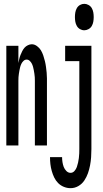

<svg xmlns="http://www.w3.org/2000/svg" viewBox="-20 -759 540 1002"><path d="M13 0V-520H76V-430Q78 -441 80.5 -451.5Q83 -462 87 -472Q91 -482 96 -492Q101 -502 108 -510Q115 -518 125.5 -523Q136 -528 146 -528Q160 -528 173 -518.5Q186 -509 193.5 -496.5Q201 -484 206 -469Q211 -454 214.5 -439.5Q218 -425 220 -410Q222 -395 223.5 -380Q225 -365 225 -350Q225 -335 225 -320V0H162V-320Q162 -329 162 -338Q162 -347 161.5 -356Q161 -365 159.5 -374Q158 -383 156.5 -392Q155 -401 152.5 -410Q150 -419 146 -427Q142 -435 135 -441.5Q128 -448 119 -448Q110 -448 103 -441.5Q96 -435 92 -427Q88 -419 85.5 -410Q83 -401 81.5 -392Q80 -383 78.5 -374Q77 -365 76.5 -356Q76 -347 76 -338Q76 -329 76 -320V0ZM420 -601Q408 -601 397.5 -607Q387 -613 381 -623.5Q375 -634 373 -646Q371 -658 371 -670Q371 -682 373 -694Q375 -706 381 -716.5Q387 -727 397.5 -733Q408 -739 420 -739Q431 -739 442 -733Q453 -727 459 -716.5Q465 -706 467 -694Q469 -682 469 -670Q469 -658 467 -646Q465 -634 459 -623.5Q453 -613 442 -607Q431 -601 420 -601ZM348 223Q330 223 313 216Q296 209 283.5 196.5Q271 184 263 167.5Q255 151 250 133Q245 115 243 97.5Q241 80 241 61H304Q304 74 306 87Q308 100 312.5 112Q317 124 326.5 133.5Q336 143 348 143Q360 143 368.5 133.5Q377 124 381 112.5Q385 101 387.5 89.5Q390 78 391.5 66Q393 54 393.5 42Q394 30 394 19V-440H320V-520H457V19Q457 40 455.5 61.5Q454 83 450 104Q446 125 439 145Q432 165 420 183Q408 201 389 212Q370 223 348 223Z"/></svg>

Font: Iosevka Fixed Medium
Style: Regular
Weight: 500
Monospace: yes
Designer: Belleve Invis
Foundry: Belleve Invis
Version: Version 32.3.0